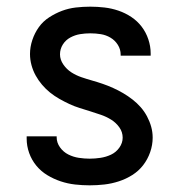

<svg xmlns="http://www.w3.org/2000/svg" viewBox="-20 -548 540 576"><path d="M249 8Q227 8 205 5.5Q183 3 162 -4Q141 -11 122 -22.5Q103 -34 89 -51Q75 -68 67.5 -89Q60 -110 60 -132V-139H150V-136Q150 -120 160 -106Q170 -92 185 -84.5Q200 -77 216.5 -74.5Q233 -72 249 -72Q265 -72 281.5 -74.5Q298 -77 313 -84Q328 -91 338 -105Q348 -119 348 -135Q348 -152 338 -166Q328 -180 313.5 -189Q299 -198 283 -203.5Q267 -209 251 -214Q235 -219 219 -224Q203 -229 188 -236Q173 -243 158 -251.5Q143 -260 130 -270.5Q117 -281 106 -294Q95 -307 87 -321.5Q79 -336 74.5 -352.5Q70 -369 70 -386Q70 -407 77 -428Q84 -449 96.5 -466.5Q109 -484 127.5 -496Q146 -508 166 -515.5Q186 -523 207.5 -525.5Q229 -528 251 -528Q272 -528 293.5 -525.5Q315 -523 335.5 -516Q356 -509 374 -497Q392 -485 405 -468Q418 -451 425 -430Q432 -409 432 -388V-381H342V-384Q342 -400 333.5 -413.5Q325 -427 311.5 -435Q298 -443 282.5 -445.5Q267 -448 251 -448Q235 -448 220 -445.5Q205 -443 191 -435.5Q177 -428 168.5 -414.5Q160 -401 160 -385Q160 -369 170 -354.5Q180 -340 194 -331Q208 -322 224 -316.5Q240 -311 256 -306.5Q272 -302 288 -296.5Q304 -291 319.5 -284Q335 -277 349.5 -268.5Q364 -260 377.5 -249.5Q391 -239 402 -226.5Q413 -214 421 -199Q429 -184 433.5 -168Q438 -152 438 -135Q438 -113 430.5 -91.5Q423 -70 409.5 -52.5Q396 -35 377 -23Q358 -11 336.5 -4Q315 3 293 5.5Q271 8 249 8Z"/></svg>

Font: Iosevka Medium
Style: Regular
Weight: 500
Monospace: yes
Designer: Belleve Invis
Foundry: Belleve Invis
Version: Version 32.5.0; ttfautohint (v1.8.4)